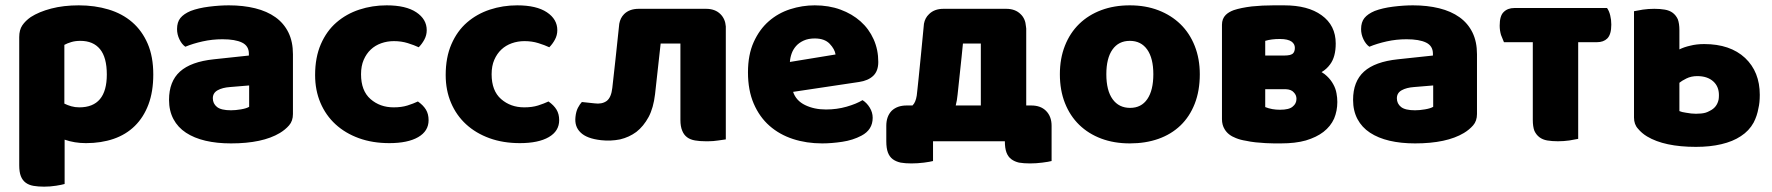

<svg xmlns="http://www.w3.org/2000/svg" viewBox="-20 -521 6634 719"><path d="M275 -501Q335 -501 386.5 -485.5Q438 -470 475 -438Q512 -406 533 -357.5Q554 -309 554 -242Q554 -178 536 -130Q518 -82 485 -49.5Q452 -17 405.5 -1Q359 15 302 15Q259 15 222 2V168Q212 171 190 174.5Q168 178 145 178Q123 178 105.5 175Q88 172 76 163Q64 154 58 138.5Q52 123 52 98V-382Q52 -409 63.5 -426Q75 -443 95 -457Q126 -477 172 -489Q218 -501 275 -501ZM277 -119Q380 -119 380 -242Q380 -306 354.5 -337Q329 -368 281 -368Q262 -368 247 -363.5Q232 -359 221 -353V-133Q233 -127 247 -123Q261 -119 277 -119Z M845 -108Q862 -108 882.5 -111.5Q903 -115 913 -121V-201L841 -195Q813 -193 795 -183Q777 -173 777 -153Q777 -133 792.5 -120.5Q808 -108 845 -108ZM837 -501Q891 -501 935.5 -490Q980 -479 1011.5 -456.5Q1043 -434 1060 -399.5Q1077 -365 1077 -318V-94Q1077 -68 1062.5 -51.5Q1048 -35 1028 -23Q963 16 845 16Q792 16 749.5 6Q707 -4 676.5 -24Q646 -44 629.5 -75Q613 -106 613 -147Q613 -216 654 -253Q695 -290 781 -299L912 -313V-320Q912 -349 886.5 -361.5Q861 -374 813 -374Q775 -374 739 -366Q703 -358 674 -346Q661 -355 652 -373.5Q643 -392 643 -412Q643 -438 655.5 -453.5Q668 -469 694 -480Q723 -491 762.5 -496Q802 -501 837 -501Z M1455 -367Q1430 -367 1407.5 -359Q1385 -351 1368.5 -335.5Q1352 -320 1342 -297Q1332 -274 1332 -243Q1332 -181 1367.5 -150Q1403 -119 1454 -119Q1484 -119 1506 -126Q1528 -133 1545 -141Q1565 -127 1575 -110.5Q1585 -94 1585 -71Q1585 -30 1546 -7.5Q1507 15 1438 15Q1375 15 1324 -3.5Q1273 -22 1236.5 -55.5Q1200 -89 1180 -136Q1160 -183 1160 -240Q1160 -306 1181.5 -355.5Q1203 -405 1240 -437Q1277 -469 1325.5 -485Q1374 -501 1428 -501Q1500 -501 1539 -475Q1578 -449 1578 -408Q1578 -389 1569 -372.5Q1560 -356 1548 -344Q1531 -352 1507 -359.5Q1483 -367 1455 -367Z M1944 -367Q1919 -367 1896.5 -359Q1874 -351 1857.5 -335.5Q1841 -320 1831 -297Q1821 -274 1821 -243Q1821 -181 1856.5 -150Q1892 -119 1943 -119Q1973 -119 1995 -126Q2017 -133 2034 -141Q2054 -127 2064 -110.5Q2074 -94 2074 -71Q2074 -30 2035 -7.5Q1996 15 1927 15Q1864 15 1813 -3.5Q1762 -22 1725.5 -55.5Q1689 -89 1669 -136Q1649 -183 1649 -240Q1649 -306 1670.5 -355.5Q1692 -405 1729 -437Q1766 -469 1814.5 -485Q1863 -501 1917 -501Q1989 -501 2028 -475Q2067 -449 2067 -408Q2067 -389 2058 -372.5Q2049 -356 2037 -344Q2020 -352 1996 -359.5Q1972 -367 1944 -367Z M2678 -468Q2696 -450 2698 -422V-413V1Q2689 2 2670 5Q2651 8 2633 8H2622Q2600 8 2583 5Q2565 2 2553 -7Q2541 -16 2535 -31Q2528 -47 2528 -72V-358H2454L2433 -168Q2427 -117 2409 -83Q2390 -48 2363 -27Q2336 -7 2302 1Q2267 8 2231 4Q2177 -2 2154 -25Q2131 -47 2135 -83Q2137 -103 2144 -117Q2152 -132 2159 -139L2206 -134Q2234 -130 2252 -143Q2269 -156 2273 -192L2285 -300Q2299 -432 2299 -432Q2303 -454 2317 -468Q2337 -488 2372 -488H2624Q2658 -488 2678 -468Z M3059 16Q3000 16 2949.5 -0.5Q2899 -17 2861.5 -50Q2824 -83 2802.5 -133Q2781 -183 2781 -250Q2781 -316 2802.5 -363.5Q2824 -411 2859 -441.5Q2894 -472 2939 -486.5Q2984 -501 3031 -501Q3084 -501 3127.5 -485Q3171 -469 3202.5 -441Q3234 -413 3251.5 -374Q3269 -335 3269 -289Q3269 -255 3250 -237Q3231 -219 3197 -214L2950 -177Q2961 -144 2995 -127.5Q3029 -111 3073 -111Q3114 -111 3150.5 -121.5Q3187 -132 3210 -146Q3226 -136 3237 -118Q3248 -100 3248 -80Q3248 -35 3206 -13Q3174 4 3134 10Q3094 16 3059 16ZM3031 -377Q3007 -377 2989.5 -369Q2972 -361 2961 -348.5Q2950 -336 2944.5 -320.5Q2939 -305 2938 -289L3109 -317Q3106 -337 3087 -357Q3068 -377 3031 -377Z M3653 -126V-358H3586L3581 -308L3566 -167Q3564 -145 3559 -126ZM3842 -126Q3877 -126 3897 -106Q3918 -85 3918 -50V82Q3907 85 3883 88Q3860 91 3837 91Q3814 91 3796 88Q3779 84 3767 75Q3755 66 3749 50Q3743 34 3743 8H3474V82Q3463 85 3440 88Q3416 91 3393 91Q3370 91 3353 88Q3335 84 3323 75Q3311 66 3305 50Q3299 34 3299 8V-50Q3299 -85 3319 -106Q3340 -126 3375 -126H3397L3398 -127Q3409 -138 3413 -163Q3414 -175 3416 -190Q3418 -209 3420 -228Q3425 -278 3429 -318L3440 -432Q3444 -454 3459 -468Q3479 -488 3513 -488H3748Q3782 -488 3802 -468Q3820 -451 3822 -422L3823 -414V-126Z M4473 -243Q4473 -181 4454 -132.5Q4435 -84 4400.5 -51Q4366 -18 4318 -1Q4270 16 4211 16Q4152 16 4104 -2Q4056 -20 4021.5 -53.5Q3987 -87 3968 -135Q3949 -183 3949 -243Q3949 -302 3968 -350Q3987 -398 4021.5 -431.5Q4056 -465 4104 -483Q4152 -501 4211 -501Q4270 -501 4318 -482.5Q4366 -464 4400.5 -430.5Q4435 -397 4454 -349Q4473 -301 4473 -243ZM4123 -243Q4123 -182 4146.5 -149.5Q4170 -117 4212 -117Q4254 -117 4276.5 -150Q4299 -183 4299 -243Q4299 -303 4276 -335.5Q4253 -368 4211 -368Q4169 -368 4146 -335.5Q4123 -303 4123 -243Z M4718 -120Q4743 -110 4773 -110Q4808 -110 4821 -122Q4835 -133 4835 -151Q4835 -165 4825 -175Q4816 -186 4795 -187H4718ZM4817 -365Q4803 -375 4773 -375Q4741 -375 4718 -368V-313H4788Q4801 -313 4810 -315Q4817 -317 4821 -320Q4829 -327 4829 -342Q4829 -356 4817 -365ZM4973 -205Q4982 -189 4985 -171Q4988 -155 4988 -139Q4988 -106 4976 -77Q4963 -48 4936 -27Q4910 -7 4870 5Q4831 16 4777 16H4751Q4738 16 4720 15Q4702 14 4682 12Q4663 10 4645 6Q4625 3 4608 -4Q4579 -15 4566 -37Q4556 -53 4556 -75V-428Q4556 -451 4570 -465Q4581 -476 4600 -483Q4627 -492 4668 -497Q4707 -501 4749 -501H4789Q4878 -501 4929 -464Q4982 -426 4982 -358Q4982 -308 4961 -280Q4948 -262 4929 -251Q4941 -244 4949 -236Q4964 -222 4973 -205Z M5279 -108Q5296 -108 5316.5 -111.5Q5337 -115 5347 -121V-201L5275 -195Q5247 -193 5229 -183Q5211 -173 5211 -153Q5211 -133 5226.5 -120.5Q5242 -108 5279 -108ZM5271 -501Q5325 -501 5369.5 -490Q5414 -479 5445.5 -456.5Q5477 -434 5494 -399.5Q5511 -365 5511 -318V-94Q5511 -68 5496.5 -51.5Q5482 -35 5462 -23Q5397 16 5279 16Q5226 16 5183.5 6Q5141 -4 5110.5 -24Q5080 -44 5063.5 -75Q5047 -106 5047 -147Q5047 -216 5088 -253Q5129 -290 5215 -299L5346 -313V-320Q5346 -349 5320.5 -361.5Q5295 -374 5247 -374Q5209 -374 5173 -366Q5137 -358 5108 -346Q5095 -355 5086 -373.5Q5077 -392 5077 -412Q5077 -438 5089.5 -453.5Q5102 -469 5128 -480Q5157 -491 5196.5 -496Q5236 -501 5271 -501Z M5998 -491Q6006 -480 6010 -463Q6014 -447 6014 -429Q6014 -392 5999 -377Q5985 -363 5960 -363H5890V-1Q5880 1 5857 5Q5836 8 5814 8Q5792 8 5774 5Q5757 2 5745 -7Q5733 -16 5726 -31Q5720 -47 5720 -72V-363H5612Q5607 -374 5601 -390Q5596 -407 5596 -425Q5596 -462 5611 -476Q5626 -491 5651 -491H5998Z M6367 -99Q6374 -101 6383 -106Q6410 -119 6416 -149Q6417 -156 6417 -165Q6417 -197 6396 -216Q6374 -236 6336 -236Q6313 -236 6295 -227Q6277 -218 6269 -211V-105Q6278 -101 6293 -99Q6314 -95 6331 -95Q6353 -95 6367 -99ZM6515 -304Q6570 -252 6570 -166Q6570 -136 6565 -116Q6560 -87 6547 -62Q6530 -31 6499 -11Q6469 9 6426 19Q6384 29 6331 29Q6213 29 6148 -10Q6128 -22 6114 -39Q6099 -55 6099 -81V-479Q6109 -481 6132 -485Q6153 -488 6175 -488Q6197 -488 6214 -485Q6232 -482 6244 -473Q6256 -464 6263 -449Q6269 -433 6269 -408V-336Q6287 -345 6310 -350Q6333 -356 6362 -356Q6459 -356 6515 -304Z"/></svg>

Font: Baloo Cyrillic
Style: Regular
Weight: 400
Designer: Ek Type, Denis Ignatov
Foundry: Ek Type
Version: Version 1.50 July 26, 2019